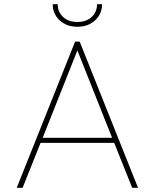

<svg xmlns="http://www.w3.org/2000/svg" viewBox="-20 -898 740 918"><path d="M232 -878H256Q256 -841 281.5 -817Q307 -793 350 -793Q393 -793 418.5 -817Q444 -841 444 -878H468Q468 -832 435 -801Q402 -770 350 -770Q298 -770 265 -801Q232 -832 232 -878ZM339 -699H361L640 0H612L526 -215H174L88 0H60ZM516 -239 350 -657 184 -239Z"/></svg>

Font: Prompt Thin
Style: Regular
Weight: 250
Designer: Katatrad Team
Foundry: CadsonDemak
Version: Version 1.001